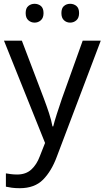

<svg xmlns="http://www.w3.org/2000/svg" viewBox="-20 -750 550 1010"><path d="M1 -536H95L211 -231Q226 -191 238 -154.5Q250 -118 256 -85H260Q266 -110 279 -150.5Q292 -191 306 -232L415 -536H510L279 74Q251 150 206.5 195Q162 240 84 240Q60 240 42 237.5Q24 235 11 232V162Q22 164 37.5 166Q53 168 70 168Q116 168 144.5 142Q173 116 189 73L217 2ZM115 -681Q115 -707 129 -718.5Q143 -730 162 -730Q181 -730 195 -718.5Q209 -707 209 -681Q209 -656 195 -643.5Q181 -631 162 -631Q143 -631 129 -643.5Q115 -656 115 -681ZM303 -681Q303 -707 316.5 -718.5Q330 -730 349 -730Q368 -730 382 -718.5Q396 -707 396 -681Q396 -656 382 -643.5Q368 -631 349 -631Q330 -631 316.5 -643.5Q303 -656 303 -681Z"/></svg>

Font: Noto Sans Kharoshthi
Style: Regular
Weight: 400
Designer: Monotype Design Team
Foundry: Monotype Imaging Inc.
Version: Version 2.004; ttfautohint (v1.8.4.7-5d5b)